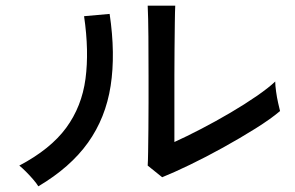

<svg xmlns="http://www.w3.org/2000/svg" viewBox="-20 -697 1040 676"><path d="M551 -73 500 -114Q501 -128 501.5 -162.5Q502 -197 502.5 -242.5Q503 -288 503 -337Q503 -386 503 -428Q503 -499 502.5 -568Q502 -637 500 -677H597Q596 -658 595.5 -615.5Q595 -573 594.5 -523.5Q594 -474 594 -432V-197Q636 -216 688 -243Q740 -270 791 -300Q842 -330 884 -359Q926 -388 949 -410Q949 -397 952 -375Q955 -353 959.5 -333.5Q964 -314 966 -306Q933 -278 879.5 -244.5Q826 -211 765.5 -177.5Q705 -144 648 -116.5Q591 -89 551 -73ZM115 -41Q109 -51 97 -65Q85 -79 71.5 -92.5Q58 -106 48 -114Q158 -172 213 -247Q268 -322 281 -419.5Q294 -517 276 -640L366 -648Q387 -507 369.5 -394.5Q352 -282 290 -195Q228 -108 115 -41Z"/></svg>

Font: Zen Kaku Gothic New Medium
Style: Regular
Weight: 500
Designer: Yoshimichi Ohira
Foundry: Positype
Version: Version 1.002